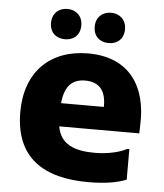

<svg xmlns="http://www.w3.org/2000/svg" viewBox="-54 -799 731 858"><g transform="rotate(5 312.0 -370.5)"><path d="M214 -616C253 -616 282 -640 282 -684C282 -726 253 -752 214 -752C175 -752 146 -726 146 -684C146 -640 175 -616 214 -616ZM410 -616C449 -616 478 -640 478 -684C478 -726 449 -752 410 -752C371 -752 342 -726 342 -684C342 -640 371 -616 410 -616ZM324 -562C153 -562 44 -455 44 -275C44 -67 176 11 374 11C450 11 504 1 544 -15V-152H534C506 -136 452 -122 390 -122C300 -122 236 -147 223 -226H582L583 -262C591 -434 511 -562 324 -562ZM414 -330H222C230 -412 267 -440 321 -440C385 -440 414 -402 414 -335Z"/></g></svg>

Font: Kufam Arabic Latin Roman Bold
Style: Regular
Weight: 700
Designer: Wael Morcos & Artur Schmal
Version: Version 1.200;PS 001.200;hotconv 1.0.88;makeotf.lib2.5.64775